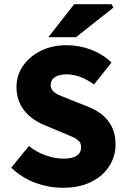

<svg xmlns="http://www.w3.org/2000/svg" viewBox="-20 -877 600 909"><path d="M277 12Q212 12 148.5 -11Q85 -34 33 -83L117 -186Q152 -157 196 -141.5Q240 -126 281 -126Q323 -126 343.5 -140Q364 -154 364 -180Q364 -199 352.5 -210Q341 -221 321 -230Q301 -239 273 -250L190 -285Q155 -299 125 -323Q95 -347 76.5 -382.5Q58 -418 58 -465Q58 -520 88.5 -564.5Q119 -609 172.5 -636Q226 -663 296 -663Q355 -663 410.5 -642Q466 -621 508 -581L425 -477Q392 -501 359.5 -513Q327 -525 296 -525Q261 -525 240.5 -512Q220 -499 220 -474Q220 -457 232 -445Q244 -433 266.5 -424Q289 -415 318 -403L399 -371Q439 -355 467.5 -330.5Q496 -306 511.5 -272.5Q527 -239 527 -193Q527 -138 498 -91.5Q469 -45 413 -16.5Q357 12 277 12ZM209 -701 331 -857H508L517 -841L340 -701Z"/></svg>

Font: Source Sans 3 ExtraBold
Style: Regular
Weight: 800
Designer: Paul D. Hunt
Foundry: Adobe
Version: Version 3.052;hotconv 1.1.0;makeotfexe 2.6.0